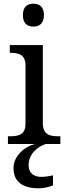

<svg xmlns="http://www.w3.org/2000/svg" viewBox="-20 -780 360 1040"><path d="M161 -636C192 -636 218 -652 218 -698C218 -745 192 -760 161 -760C129 -760 104 -745 104 -698C104 -652 129 -636 161 -636ZM228 0H307V-42H294C249 -42 212 -51 212 -114V-536H33V-494H36C80 -494 118 -485 118 -426V-109C118 -50 80 -42 36 -42H23V0H171C110 14 53 68 53 130C53 206 105 240 190 240C211 240 246 234 267 224V170C243 175 222 178 204 178C164 178 135 159 135 115C135 52 186 13 228 0Z"/></svg>

Font: Noto Serif Thai
Style: Regular
Weight: 400
Designer: Monotype Design Team
Foundry: Monotype Imaging Inc.
Version: Version 1.901